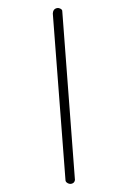

<svg xmlns="http://www.w3.org/2000/svg" viewBox="-116 -810 577 867"><g transform="rotate(15 172.5 -377.0)"><path d="M297 0Q291 0 285 -3Q279 -6 277 -14L28 -723Q27 -726 27 -731Q27 -742 34 -748Q41 -754 49 -754Q56 -754 61 -751.5Q66 -749 67 -743L318 -26Q319 -25 319 -23.5Q319 -22 319 -19Q319 -11 312.5 -5.5Q306 0 297 0Z"/></g></svg>

Font: Dosis ExtraLight Light
Style: Regular
Weight: 300
Version: Version 3.001; ttfautohint (v1.8.2)